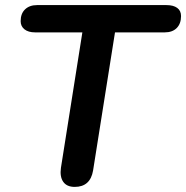

<svg xmlns="http://www.w3.org/2000/svg" viewBox="-20 -725 730 753"><path d="M273 8Q242 8 228 -12Q214 -32 219 -67L303 -598H118Q91 -598 76 -610Q61 -622 61 -642Q61 -672 78.5 -688.5Q96 -705 125 -705H633Q660 -705 675 -694Q690 -683 690 -662Q690 -632 673 -615Q656 -598 626 -598H431L345 -56Q334 8 273 8Z"/></svg>

Font: Nunito Variable Extra Light
Style: Italic
Weight: 200
Italic angle: -9°
Designer: Vernon Adams
Foundry: Vernon Adams
Version: Version 3.602